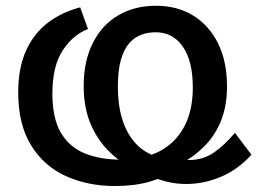

<svg xmlns="http://www.w3.org/2000/svg" viewBox="-20 -620 903 659"><path d="M374.8 18.5Q280.5 18.5 205.2 -16Q130 -50.5 86.2 -122Q42.5 -193.5 42.5 -303.2Q42.5 -385.2 68.6 -444.4Q94.8 -503.5 142.8 -540.8Q190.8 -578 255.2 -594.8L282 -520.2Q230.8 -501 195.2 -447Q159.8 -393 159.8 -298.5Q159.8 -214 189.1 -164.2Q218.5 -114.5 271.8 -93.2Q325 -72 396 -72Q473.2 -72 528.1 -101.1Q583 -130.2 612.4 -185.5Q641.8 -240.8 641.8 -319.2Q641.8 -411 607.4 -460.1Q573 -509.2 515 -509.2Q472.2 -509.2 443 -489.1Q413.8 -469 399.1 -427.6Q384.5 -386.2 384.5 -322Q384.5 -260.8 399 -212.8Q413.5 -164.8 441.4 -132.4Q469.2 -100 510.5 -85L480 -21.2Q417.2 -45 369.4 -86.2Q321.5 -127.5 294.4 -186.8Q267.2 -246 267.2 -324.8Q267.2 -410 298.4 -472Q329.5 -534 385.4 -567.1Q441.2 -600.2 515.5 -600.2Q589 -600.2 643.8 -566.2Q698.5 -532.2 728.9 -470.2Q759.2 -408.2 759.2 -323.8Q759.2 -257.8 739.1 -206.8Q719 -155.8 681.5 -118Q644 -80.2 590.8 -53L587.8 -39.8Q545.5 -11.5 493.8 3.5Q442 18.5 374.8 18.5ZM619.8 11.5Q560.2 11.5 509.5 -10.8L549.8 -87.8Q571.2 -79.2 591.6 -75Q612 -70.8 629.5 -70.8Q677 -70.8 714.6 -96.8Q752.2 -122.8 786.2 -164.2L843 -89Q797 -38 738.2 -13.2Q679.5 11.5 619.8 11.5Z"/></svg>

Font: Podkova VF Beta
Style: Regular
Weight: 400
Designer: Ilya Yudin
Foundry: Cyreal (www.cyreal.org)
Version: Version 2.100